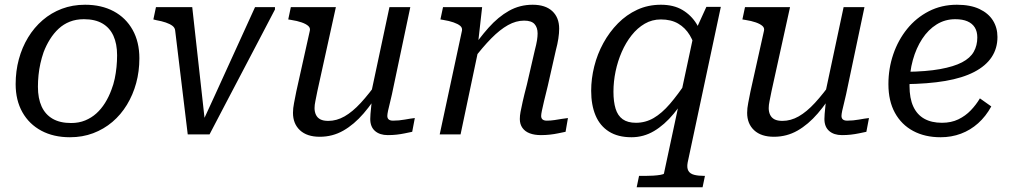

<svg xmlns="http://www.w3.org/2000/svg" viewBox="-20 -567 4262 810"><path d="M450 -188Q459 -211 464 -235Q469 -259 471.5 -284Q474 -309 474 -334Q474 -382 458.5 -416Q443 -450 412 -468Q381 -486 334 -486Q301 -486 274.5 -475.5Q248 -465 227.5 -446Q207 -427 191 -401.5Q175 -376 164 -347Q156 -324 150.5 -299.5Q145 -275 142.5 -250Q140 -225 140 -201Q140 -152 155.5 -118Q171 -84 202 -66Q233 -48 280 -48Q313 -48 339.5 -59Q366 -70 386.5 -88.5Q407 -107 423 -132.5Q439 -158 450 -188ZM46 -212Q46 -267 59.5 -317Q73 -367 98.5 -409Q124 -451 160 -482Q196 -513 241 -530Q286 -547 339 -547Q408 -547 459.5 -519.5Q511 -492 539.5 -441Q568 -390 568 -321Q568 -266 554.5 -216.5Q541 -167 515.5 -125Q490 -83 454 -52.5Q418 -22 373 -5Q328 12 275 12Q206 12 154.5 -15.5Q103 -43 74.5 -93.5Q46 -144 46 -212Z M791 -537H638L627 -485L639 -482Q662 -478 679.5 -472Q697 -466 707.5 -458Q718 -450 719 -438L772 0H864Q898 -66 933 -132Q968 -198 1002 -263.5Q1036 -329 1071 -395Q1106 -461 1140 -527V-537H1056Q1028 -475 999.5 -413Q971 -351 943 -289Q915 -227 886.5 -165Q858 -103 829 -40L847 -32Z M1319 -183Q1314 -157 1310.5 -140.5Q1307 -124 1307 -111Q1307 -95 1313 -82.5Q1319 -70 1331.5 -63.5Q1344 -57 1365 -57Q1400 -57 1433.5 -76Q1467 -95 1502 -133Q1537 -171 1576 -226L1590 -196Q1554 -135 1514 -88.5Q1474 -42 1428.5 -16Q1383 10 1329 10Q1275 10 1245.5 -17.5Q1216 -45 1216 -91Q1216 -110 1220.5 -132.5Q1225 -155 1230 -181L1287 -437Q1290 -449 1280.5 -457.5Q1271 -466 1252.5 -472.5Q1234 -479 1208 -483L1196 -485L1207 -537H1397ZM1641 -205Q1633 -165 1626.5 -139.5Q1620 -114 1617 -99.5Q1614 -85 1614 -78Q1614 -68 1620 -63Q1626 -58 1638 -58Q1663 -58 1687.5 -62.5Q1712 -67 1730 -69L1719 -11Q1705 -8 1688 -4.5Q1671 -1 1653.5 1Q1636 3 1616 3Q1582 3 1562 -14.5Q1542 -32 1542 -65Q1542 -73 1543 -86.5Q1544 -100 1546 -118Q1548 -136 1550 -157L1541 -152L1623 -537H1711Z M1835 0H1923L2002 -375L1997 -386L2014 -537H1849L1838 -485L1850 -483Q1875 -479 1893.5 -472.5Q1912 -466 1921.5 -458Q1931 -450 1929 -438ZM2291 -205 2325 -355Q2332 -381 2335.5 -404Q2339 -427 2339 -446Q2339 -493 2310 -520Q2281 -547 2227 -547Q2173 -547 2127.5 -521.5Q2082 -496 2041 -450Q2000 -404 1960 -344L1975 -314Q2016 -368 2052.5 -405Q2089 -442 2123 -461Q2157 -480 2191 -480Q2222 -480 2235 -465.5Q2248 -451 2248 -426Q2248 -413 2245.5 -397Q2243 -381 2236 -354L2203 -211Q2191 -165 2185 -138Q2179 -111 2176 -95Q2173 -79 2173 -65Q2173 -43 2184 -27.5Q2195 -12 2215 -4.5Q2235 3 2262 3Q2281 3 2299.5 1Q2318 -1 2334.5 -4.5Q2351 -8 2366 -11L2376 -69Q2365 -68 2350.5 -65.5Q2336 -63 2319.5 -60.5Q2303 -58 2287 -58Q2275 -58 2269 -63Q2263 -68 2263 -78Q2263 -85 2266 -99.5Q2269 -114 2275 -139.5Q2281 -165 2291 -205Z M2666 223 2676 175H2703Q2718 175 2735.5 174Q2753 173 2767 170.5Q2781 168 2781 165L2909 -433L2913 -435L2960 -538H3021L2881 119Q2877 141 2884 153.5Q2891 166 2908.5 170.5Q2926 175 2951 175H2954L2944 223ZM2952 -384 2918 -343Q2909 -387 2890 -418.5Q2871 -450 2841 -467.5Q2811 -485 2768 -485Q2731 -485 2700 -467Q2669 -449 2644.5 -418Q2620 -387 2603 -348Q2586 -309 2577 -266Q2568 -223 2568 -180Q2568 -138 2577 -108.5Q2586 -79 2607 -64Q2628 -49 2663 -49Q2703 -49 2737.5 -69Q2772 -89 2806 -128.5Q2840 -168 2878 -225L2896 -196Q2861 -134 2822 -87Q2783 -40 2739 -14Q2695 12 2644 12Q2587 12 2549 -12Q2511 -36 2492.5 -80Q2474 -124 2474 -184Q2474 -235 2487 -287Q2500 -339 2525.5 -385.5Q2551 -432 2587 -468.5Q2623 -505 2668.5 -526Q2714 -547 2768 -547Q2822 -547 2859 -525Q2896 -503 2918.5 -466.5Q2941 -430 2952 -384Z M3235 -183Q3230 -157 3226.5 -140.5Q3223 -124 3223 -111Q3223 -95 3229 -82.5Q3235 -70 3247.5 -63.5Q3260 -57 3281 -57Q3316 -57 3349.5 -76Q3383 -95 3418 -133Q3453 -171 3492 -226L3506 -196Q3470 -135 3430 -88.5Q3390 -42 3344.5 -16Q3299 10 3245 10Q3191 10 3161.5 -17.5Q3132 -45 3132 -91Q3132 -110 3136.5 -132.5Q3141 -155 3146 -181L3203 -437Q3206 -449 3196.5 -457.5Q3187 -466 3168.5 -472.5Q3150 -479 3124 -483L3112 -485L3123 -537H3313ZM3557 -205Q3549 -165 3542.5 -139.5Q3536 -114 3533 -99.5Q3530 -85 3530 -78Q3530 -68 3536 -63Q3542 -58 3554 -58Q3579 -58 3603.5 -62.5Q3628 -67 3646 -69L3635 -11Q3621 -8 3604 -4.5Q3587 -1 3569.5 1Q3552 3 3532 3Q3498 3 3478 -14.5Q3458 -32 3458 -65Q3458 -73 3459 -86.5Q3460 -100 3462 -118Q3464 -136 3466 -157L3457 -152L3539 -537H3627Z M3948 12Q3882 12 3832.5 -14.5Q3783 -41 3755.5 -91Q3728 -141 3728 -212Q3728 -278 3748.5 -338Q3769 -398 3807 -445Q3845 -492 3898.5 -519.5Q3952 -547 4017 -547Q4074 -547 4112 -529Q4150 -511 4169 -480.5Q4188 -450 4188 -411Q4188 -363 4163.5 -326Q4139 -289 4090 -263.5Q4041 -238 3968 -225.5Q3895 -213 3797 -212L3803 -264Q3888 -265 3946 -275.5Q4004 -286 4038.5 -304Q4073 -322 4088 -348.5Q4103 -375 4103 -409Q4103 -434 4092.5 -451Q4082 -468 4061.5 -477Q4041 -486 4010 -486Q3967 -486 3931.5 -464Q3896 -442 3870.5 -403Q3845 -364 3831 -313.5Q3817 -263 3817 -205Q3817 -152 3833 -117.5Q3849 -83 3879.5 -66Q3910 -49 3954 -49Q3993 -49 4023 -63.5Q4053 -78 4075.5 -101.5Q4098 -125 4114 -152L4162 -118Q4139 -76 4106.5 -47Q4074 -18 4034 -3Q3994 12 3948 12Z"/></svg>

Font: Roboto Serif
Style: Italic
Weight: 400
Italic angle: -10°
Designer: Greg Gazdowicz
Foundry: Commercial Type
Version: Version 1.008